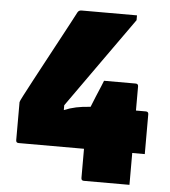

<svg xmlns="http://www.w3.org/2000/svg" viewBox="-51 -746 702 793"><g transform="rotate(5 300.0 -350.0)"><path d="M373 -419H504Q515 -419 515 -408V-308H556Q567 -308 567 -297V-132H515V0H326Q315 0 315 -11V-132H44Q33 -132 33 -143V-301Q33 -304 46 -329Q59 -354 80 -393.5Q101 -433 125.5 -478.5Q150 -524 173 -567Q196 -610 214 -643.5Q232 -677 239 -691Q244 -700 255 -700H485V-680Q424 -594 357 -500Q290 -406 218 -304V-284Q242 -294 268 -299.5Q294 -305 327 -307Q335 -327 345 -351.5Q355 -376 363.5 -395.5Q372 -415 373 -419Z"/></g></svg>

Font: Recursive Mn Lnr St Blk
Style: Regular
Weight: 900
Monospace: yes
Version: Version 1.079;hotconv 1.0.112;makeotfexe 2.5.65598; ttfautoh